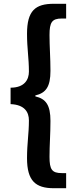

<svg xmlns="http://www.w3.org/2000/svg" viewBox="-20 -873 418 1016"><path d="M265 123H330V43H307C255 43 242 24 242 -43C242 -107 247 -161 247 -233C247 -317 223 -350 167 -363V-368C223 -381 247 -414 247 -498C247 -570 242 -624 242 -688C242 -755 255 -775 307 -775H330V-853H265C167 -853 123 -817 123 -694C123 -615 133 -566 133 -494C133 -453 111 -409 36 -409V-322C111 -319 133 -279 133 -236C133 -164 123 -116 123 -36C123 84 168 123 265 123Z"/></svg>

Font: Spoqa Han Sans Neo Bold
Style: Bold
Weight: 700
Designer: [Spoqa Han Sans Neo] Dong-huui Kim  Younghwa Kang  Yujin Lee  [Noto Sans] Ryoko NISHIZUKA  (kana & ideographs); Paul D. 
Foundry: Spoqa (http://www.spoqa-han-sans.com)
Version: Version 1.100;hotconv 1.0.109;makeotfexe 2.5.65596